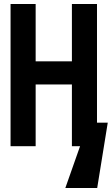

<svg xmlns="http://www.w3.org/2000/svg" viewBox="-20 -734 561 964"><path d="M33 0V-714H159V-426H341V-714H467V-118H521L468 210H308L382 0H341V-310H159V0Z"/></svg>

Font: Noto Sans Mono ExtraCondensed
Style: Bold
Weight: 700
Width: 2
Designer: Monotype Design Team
Foundry: Monotype Imaging Inc.
Version: Version 2.014